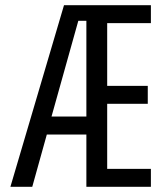

<svg xmlns="http://www.w3.org/2000/svg" viewBox="-20 -718 640 738"><path d="M312 -201H160L104 0H20L226 -698H560V-629H392V-388H548V-319H392V-69H560V0H312ZM281 -638 178 -270H312V-638Z"/></svg>

Font: IBM Plex Mono
Style: Regular
Weight: 400
Monospace: yes
Designer: Mike Abbink, Paul van der Laan, Pieter van Rosmalen
Foundry: Bold Monday
Version: Version 2.3